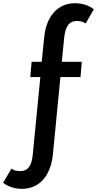

<svg xmlns="http://www.w3.org/2000/svg" viewBox="-76 -895 602 1190"><path d="M60.5 275.5C167.5 275.5 239 195 252 60L298.5 -417.5H423L431 -512H307L321.5 -658C329 -733.5 353 -765 401 -765C422.5 -765 440.5 -760 454.5 -749.5L505.5 -837C477.5 -861 434.5 -875 389 -875C281.5 -875 209.5 -794.5 197.5 -659.5L182.5 -512H120L111.5 -417.5H174L127.5 58.5C121.5 134 96.5 165.5 48.5 165.5C26 165.5 8.5 160.5 -5 150L-56.5 237.5C-28 261.5 15 275.5 60.5 275.5Z"/></svg>

Font: Spartan SemiBold
Style: Regular
Weight: 600
Designer: Matt Bailey, Mirko Velimirovic
Foundry: Matt Bailey
Version: Version 1.003